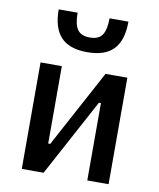

<svg xmlns="http://www.w3.org/2000/svg" viewBox="-87 -851 759 919"><g transform="rotate(10 293.0 -391.5)"><path d="M150.4 0V-141.6H195.3L397.9 -517.6H432.1V-376H390.6L188 0ZM82 0V-517.6H185.5V0ZM400.4 0V-517.6H503.9V0ZM293 -604.5Q205.6 -604.5 164.6 -648.7Q123.5 -692.9 123.5 -782.7H215.3Q215.3 -726.6 232.9 -701.2Q250.5 -675.8 293 -675.8Q336.4 -675.8 353.5 -701.9Q370.6 -728 370.6 -782.7H462.4Q462.4 -692.4 421.1 -648.4Q379.9 -604.5 293 -604.5Z"/></g></svg>

Font: Cascadia Code PL
Style: Regular
Weight: 400
Monospace: yes
Designer: Aaron Bell
Foundry: Saja Typeworks
Version: Version 2102.003